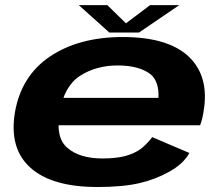

<svg xmlns="http://www.w3.org/2000/svg" viewBox="-20 -744 889 770"><path d="M371 6 391 -108.5Q299.5 -108.5 251 -150.5Q201.5 -191 219.5 -293.5Q236.5 -398 301 -440Q366 -481.5 452 -481.5Q540 -481.5 586 -444.5Q618.5 -414.5 615.5 -351.5H212L193 -241.5H782.5Q791.5 -265 796 -294.5Q821 -435.5 738 -516Q654.5 -595.5 472 -595.5Q297 -595.5 180.5 -517.5Q65.5 -440 40 -294Q15.5 -148.5 102.5 -71Q188.5 6 371 6ZM391 -108.5 371 6Q472.5 6 539 -9.5Q604 -24.5 660 -56Q715.5 -87 739.5 -130.5L590.5 -194Q570 -167.5 545.5 -147.5Q519.5 -128.5 483 -118.5Q445 -108.5 391 -108.5ZM418.5 -613.5H537.5L699 -723.5H582L485 -650.5L410.5 -723.5H296Z"/></svg>

Font: Anybody Expanded
Style: Bold Italic
Weight: 700
Width: 7
Italic angle: -10°
Version: Version 1.113;gftools[0.9.25]